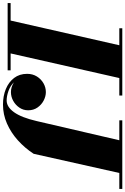

<svg xmlns="http://www.w3.org/2000/svg" viewBox="153 -988 820 1256"><g transform="rotate(90 563.0 -360.0)"><path d="M-45 -19.5H69.5L231 -730.5H120V-750H560V-730.5H445.5L284.5 -19.5H395V0H-45ZM722 -750H1171V-730.5H1066.5L941 -170Q903.5 -112.5 853 -67Q802.5 -21.5 743 4.5Q683.5 30.5 619 30.5Q563 30.5 517.5 11.8Q472 -7 445 -42.2Q418 -77.5 418 -127.5Q418 -163.5 435.2 -191.2Q452.5 -219 479.8 -234.5Q507 -250 537.5 -250Q565 -250 592.5 -235.8Q620 -221.5 638.2 -195.5Q656.5 -169.5 656.5 -134Q656.5 -102.5 639.2 -77Q622 -51.5 594.8 -36.5Q567.5 -21.5 537.5 -21.5Q505 -21.5 473.5 -41Q498 -16.5 531.2 -5Q564.5 6.5 592 6.5Q634.5 6.5 669.2 -42Q704 -90.5 727 -190L852.5 -730.5H722Z"/></g></svg>

Font: Bodoni* 11pt Fatface
Style: Italic
Weight: 900
Italic angle: -13°
Version: Version 2.3